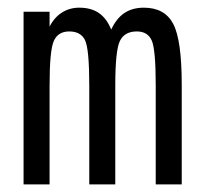

<svg xmlns="http://www.w3.org/2000/svg" viewBox="-20 -485 540 505"><path d="M272.5 -407.2Q286.1 -436.5 307.1 -450.7Q328.1 -464.8 358.4 -464.8Q413.1 -464.8 435.5 -422.4Q458 -379.9 458 -262.7V0H389.6V-259.8Q389.6 -355.5 378.9 -378.9Q368.2 -402.3 339.8 -402.3Q307.6 -402.3 295.4 -377.4Q283.2 -352.5 283.2 -259.8V0H214.8V-259.8Q214.8 -356.4 203.6 -379.4Q192.4 -402.3 162.1 -402.3Q132.8 -402.3 121.6 -377.4Q110.4 -352.5 110.4 -259.8V0H42V-454.1H110.4V-415Q123 -439.5 143.1 -452.1Q163.1 -464.8 188.5 -464.8Q219.7 -464.8 240.2 -450.7Q260.7 -436.5 272.5 -407.2Z"/></svg>

Font: BabelStone Xiangqi
Style: Regular
Weight: 400
Designer: Andrew West
Foundry: BabelStone
Version: Version 11.000 June 09, 2018